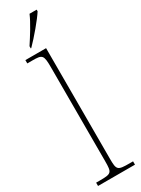

<svg xmlns="http://www.w3.org/2000/svg" viewBox="-251 -981 739 1004"><g transform="rotate(-30 118.5 -479.5)"><path d="M62 -812V-799H65C105 -839 168 -914 190 -949V-959H147C128 -914 92 -858 62 -812ZM7 0H230V-20H209C136 -20 132 -24 132 -94V-760H7V-740H37C97 -740 104 -736 104 -662V-94C104 -24 100 -20 27 -20H7Z"/></g></svg>

Font: Noto Serif Myanmar SemiCondensed Thin
Style: Regular
Weight: 100
Width: 4
Designer: Ben Mitchell and the Monotype Design Team
Foundry: Monotype Imaging Inc.
Version: Version 2.106